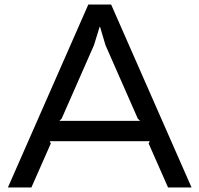

<svg xmlns="http://www.w3.org/2000/svg" viewBox="-20 -830 883 850"><path d="M828 0H724L638 -195L643 -205H200L205 -195L119 0H15L371 -810H472ZM600 -295 590 -305 447 -630 423 -711H421L396 -630L253 -305L243 -295Z"/></svg>

Font: TypoPRO Sinkin Sans
Style: 400 Regular
Weight: 400
Designer: Keith Bates
Foundry: K-Type
Version: Sinkin Sans (version 1.0)  by Keith Bates   •   © 2014   www